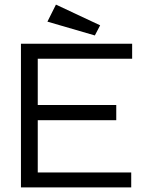

<svg xmlns="http://www.w3.org/2000/svg" viewBox="-20 -814 665 834"><path d="M71 0V-624H554V-559H144V-358H485V-292H144V-65H550V0ZM392 -660 186 -720 223 -794 415 -704Z"/></svg>

Font: Inconsolata Expanded Thin
Style: Regular
Weight: 100
Width: 7
Monospace: yes
Designer: Raph Levien, Cyreal, Brenton Simpson
Foundry: Raph Levien, Cyreal, Google
Version: Version 3.100; ttfautohint (v1.8.4.7-5d5b)